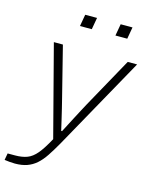

<svg xmlns="http://www.w3.org/2000/svg" viewBox="-162 -801 836 1067"><g transform="rotate(15 256.0 -268.0)"><path d="M29 182Q16 182 -1 180.5Q-18 179 -31 177L-24 138H18Q59 138 88 127Q117 116 142.5 85.5Q168 55 200 -4L64 -526H116L190 -232Q195 -212 202.5 -181.5Q210 -151 217.5 -118.5Q225 -86 231 -60H236Q246 -79 258 -102.5Q270 -126 283 -150.5Q296 -175 308 -198Q320 -221 330 -239L489 -526H543L245 9Q220 53 198 86Q176 119 152 140Q128 161 98.5 171.5Q69 182 29 182ZM181 -650 193 -718H261L249 -650ZM385 -650 397 -718H465L453 -650Z"/></g></svg>

Font: Archivo SemiExpanded Thin
Style: Italic
Weight: 250
Width: 6
Italic angle: -10°
Designer: Hector Gatti
Foundry: Omnibus-Type
Version: Version 2.001